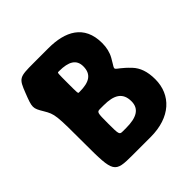

<svg xmlns="http://www.w3.org/2000/svg" viewBox="-210 -999 1172 1172"><g transform="rotate(-45 376.5 -412.5)"><path d="M85 -730C49 -638 49 -633 85 -573C121 -512 122 -503 122 -255C122 -7 126 0 279 0H435C606 0 705 -94 705 -230C705 -297 687 -344 656 -377C562 -477 556 -421 607 -512C624 -542 632 -577 632 -615C632 -772 520 -825 378 -825H250C126 -825 121 -822 85 -730ZM310 -591C310 -677 310 -680 318 -680H325C407 -680 450 -655 450 -596C450 -527 406 -502 325 -502H318C310 -502 310 -505 310 -591ZM310 -243C310 -337 311 -340 340 -340H369C458 -340 507 -313 507 -237C507 -172 458 -145 369 -145H340C311 -145 310 -148 310 -243Z"/></g></svg>

Font: Hussar Print
Style: Bold
Weight: 700
Foundry: Cannot Into Space Fonts
Version: Version 2.00